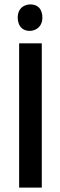

<svg xmlns="http://www.w3.org/2000/svg" viewBox="-20 -857 274 877"><path d="M67.4 -659.2V0H170.9V-659.2ZM126 -716.8Q163.1 -724.6 171.9 -759.8Q174.8 -773.4 172.9 -788.1Q167 -830.1 129.9 -835.9Q118.2 -837.9 107.4 -835.9Q70.3 -828.1 62.5 -793Q59.6 -780.3 61.5 -766.6Q67.4 -723.6 104.5 -716.8Q115.2 -714.8 126 -716.8Z"/></svg>

Font: Yaldevi Colombo SemiBold
Style: Regular
Weight: 600
Designer: Sol Matas, Denzil Rajitha, Kosala Senevirathne and Pathum Egodawatta
Foundry: Mooniak
Version: Version 1.020 ; ttfautohint (v1.6)